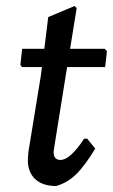

<svg xmlns="http://www.w3.org/2000/svg" viewBox="-20 -614 378 641"><path d="M167 7Q122 7 97 -16.5Q72 -40 73 -83L75 -108L116 -359L120 -390H54L48 -397L54 -451H128L141 -557L229 -594L236 -587L214 -451H330L337 -443L331 -390H204L161 -122L159 -106Q159 -80 182 -80Q214 -80 261 -151H271L298 -118Q263 -60 233.5 -31.5Q204 -3 167 7Z"/></svg>

Font: Alegreya Sans Medium
Style: Italic
Weight: 500
Italic angle: -7°
Designer: Juan Pablo del Peral
Foundry: Huerta Tipografica
Version: Version 2.007